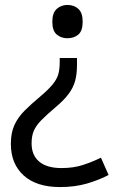

<svg xmlns="http://www.w3.org/2000/svg" viewBox="-20 -566 474 778"><path d="M292 -304Q292 -266 284.5 -238.5Q277 -211 258.5 -186Q240 -161 208 -134Q169 -101 147.5 -79Q126 -57 117 -36Q108 -15 108 15Q108 63 139 89Q170 115 229 115Q278 115 316 102.5Q354 90 389 73L420 143Q380 164 331.5 178Q283 192 223 192Q128 192 76 145Q24 98 24 17Q24 -28 38.5 -59.5Q53 -91 79.5 -117.5Q106 -144 142 -174Q175 -202 192.5 -223Q210 -244 216 -264.5Q222 -285 222 -314V-331H292ZM315 -478Q315 -441 297.5 -426Q280 -411 253 -411Q228 -411 210 -426Q192 -441 192 -478Q192 -514 210 -530Q228 -546 253 -546Q280 -546 297.5 -530Q315 -514 315 -478Z"/></svg>

Font: Go Noto Current
Style: Regular
Weight: 400
Designer: Monotype Design Team
Foundry: Monotype Imaging Inc.
Version: Version 2.007; ttfautohint (v1.8) -l 8 -r 50 -G 200 -x 14 -D